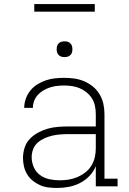

<svg xmlns="http://www.w3.org/2000/svg" viewBox="-20 -924 640 952"><path d="M263 8Q242 8 220.5 5.5Q199 3 179.5 -5.5Q160 -14 143 -27.5Q126 -41 115 -59Q104 -77 99 -98Q94 -119 94 -141Q94 -166 102 -191.5Q110 -217 128 -235.5Q146 -254 169 -266.5Q192 -279 217 -286Q242 -293 268 -295Q294 -297 320 -297H455V-358Q455 -378 451 -398Q447 -418 436.5 -435Q426 -452 410.5 -465Q395 -478 376.5 -486Q358 -494 338 -497Q318 -500 298 -500Q281 -500 263 -498Q245 -496 228 -490.5Q211 -485 195.5 -476Q180 -467 168 -454Q156 -441 149.5 -424Q143 -407 143 -389H100Q100 -412 108 -434.5Q116 -457 130.5 -475Q145 -493 165 -505.5Q185 -518 207 -525.5Q229 -533 252 -535.5Q275 -538 298 -538Q324 -538 349 -534.5Q374 -531 397.5 -521Q421 -511 441 -494.5Q461 -478 474 -456Q487 -434 492.5 -409Q498 -384 498 -358V-38H563V0H455V-100Q444 -73 423.5 -51.5Q403 -30 376.5 -16.5Q350 -3 321 2.5Q292 8 263 8ZM276 -30Q298 -30 320.5 -33.5Q343 -37 364 -46Q385 -55 403 -69Q421 -83 433 -102.5Q445 -122 450 -144Q455 -166 455 -189V-259H320Q300 -259 279.5 -257.5Q259 -256 239.5 -251.5Q220 -247 201 -238.5Q182 -230 167 -217Q152 -204 144.5 -184.5Q137 -165 137 -145Q137 -119 147.5 -95Q158 -71 178.5 -56Q199 -41 224.5 -35.5Q250 -30 276 -30ZM300 -641Q292 -641 284.5 -643Q277 -645 271 -651Q265 -657 263 -664.5Q261 -672 261 -680Q261 -688 263 -695.5Q265 -703 271 -709Q277 -715 284.5 -717Q292 -719 300 -719Q308 -719 315.5 -717Q323 -715 329 -709Q335 -703 337 -695.5Q339 -688 339 -680Q339 -672 337 -664.5Q335 -657 329 -651Q323 -645 315.5 -643Q308 -641 300 -641ZM450 -866H150V-904H450Z"/></svg>

Font: Iosevka Slab XLtEx
Style: Regular
Weight: 200
Width: 7
Monospace: yes
Designer: Belleve Invis
Foundry: Belleve Invis
Version: Version 11.1.0; ttfautohint (v1.8.3)